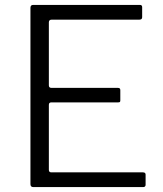

<svg xmlns="http://www.w3.org/2000/svg" viewBox="-20 -762 662 782"><path d="M104 -730Q104 -742 115 -742H550Q559 -742 559 -733V-692Q559 -682 548 -682H191Q179 -682 179 -671V-414Q179 -404 190 -404H461Q470 -404 470 -395V-353Q470 -349 468.5 -347Q467 -345 461 -345H189Q179 -345 179 -335V-70Q179 -60 189 -60H562Q573 -60 573 -51V-9Q573 -5 570.5 -2.5Q568 0 563 0H116Q104 0 104 -12V-730Z"/></svg>

Font: Libre Franklin Light
Style: Regular
Weight: 300
Designer: Pablo Impallari, Rodrigo Fuenzalida, Nhung Nguyen
Foundry: Impallari Type
Version: Version 3.000